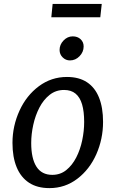

<svg xmlns="http://www.w3.org/2000/svg" viewBox="-20 -960 596 988"><path d="M234.4 8Q171.4 8 129.2 -19.8Q87 -47.7 65.6 -99.7Q44.2 -151.8 44.2 -224.6Q44.2 -311.7 80.5 -390.9Q116 -468.6 180 -516.3Q244 -564 324.6 -564Q386.6 -564 427.8 -536.7Q469 -509.4 489.6 -457.8Q510.3 -406.1 510.3 -332.7Q510.3 -244.9 475.7 -166.4Q440.9 -87.9 377.8 -40Q314.8 8 234.4 8ZM249.1 -60.2Q290.3 -60.2 321 -84.8Q351.6 -109.4 372.3 -149.6Q392.9 -189.9 403 -237.9Q413.1 -285.9 413.1 -332.7Q413.1 -386.3 402.4 -422.8Q391.6 -459.4 368.8 -478.2Q345.9 -497.1 309.7 -497.1Q267.2 -497.1 235.5 -471.9Q203.7 -446.8 182.7 -406.2Q161.7 -365.6 151.2 -317.6Q140.6 -269.7 140.6 -224.1Q140.6 -144.6 167.5 -102.4Q194.4 -60.2 249.1 -60.2ZM339.8 -649.1Q318.3 -649.1 302.5 -664.7Q286.6 -680.3 286.6 -702.9Q286.6 -730.5 307 -751.7Q327.4 -772.9 354.2 -772.9Q379.1 -772.9 394.7 -758.3Q410.4 -743.6 410.4 -721.1Q410.4 -692.5 389.4 -670.8Q368.5 -649.1 339.8 -649.1ZM496.1 -871.2H244.1L250.9 -939.9H503.6Z"/></svg>

Font: Merriweather Sans Variable Regular
Style: Italic
Weight: 300
Italic angle: -8°
Designer: Eben Sorkin
Foundry: Eben Sorkin
Version: Version 2.001